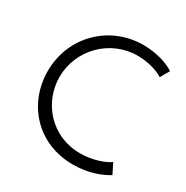

<svg xmlns="http://www.w3.org/2000/svg" viewBox="-167 -862 978 1009"><g transform="rotate(30 322.5 -357.0)"><path d="M587 -110C561 -89 490 -62 413 -62C237 -62 119 -202 119 -357C119 -520 252 -658 420 -658C472 -658 533 -645 576 -618C592 -648 594 -651 607 -672C567 -701 491 -722 418 -722C215 -722 50 -564 50 -352C50 -158 190 8 410 8C503 8 575 -21 618 -48Z"/></g></svg>

Font: Josefin Sans
Style: Regular
Weight: 400
Designer: Santiago Orozco
Foundry: Typemade
Version: 1.000